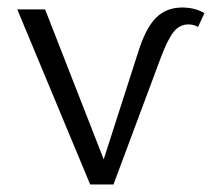

<svg xmlns="http://www.w3.org/2000/svg" viewBox="-20 -491 564 511"><path d="M465 -471Q499 -471 524 -456L507 -419Q497 -426 481 -426Q458 -426 442 -406Q426 -386 407 -335L282 0H220L26 -466H100L256 -67L347 -350Q367 -415 394.5 -443Q422 -471 465 -471Z"/></svg>

Font: EauTestSC
Style: Regular
Weight: 400
Designer: Christian Thalmann (Catharsis Fonts)
Version: Version 0.001;PS 000.001;hotconv 1.0.88;makeotf.lib2.5.64775